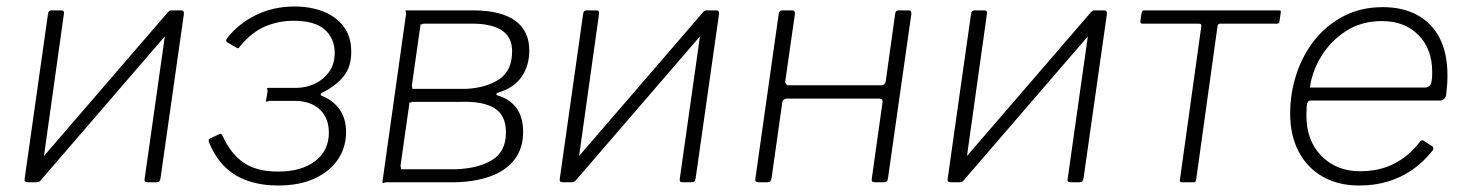

<svg xmlns="http://www.w3.org/2000/svg" viewBox="-20 -562 4526 592"><path d="M177 -519 106 -13Q105 0 92 0H67Q60 0 57.5 -2.5Q55 -5 56 -11L128 -519Q129 -530 139 -530H169Q179 -530 177 -519ZM547 -519 475 -13Q474 -6 471.5 -3Q469 0 461 0H437Q429 0 427 -2.5Q425 -5 426 -11L498 -519Q499 -530 508 -530H539Q548 -530 547 -519ZM500 -527 528 -496 102 -2 75 -34Z M837 10Q787 10 745.5 -4Q704 -18 674 -47Q644 -76 625 -122Q620 -132 629 -136L658 -149Q663 -151 666 -144Q691 -88 731 -60.5Q771 -33 837 -33Q910 -33 952 -65.5Q994 -98 994 -153Q994 -198 966 -224.5Q938 -251 887 -251H812Q807 -251 804 -249Q801 -247 800 -251L805 -280Q805 -286 803.5 -288.5Q802 -291 806 -291H892Q923 -291 950 -303.5Q977 -316 994.5 -340Q1012 -364 1012 -399Q1012 -443 981.5 -470.5Q951 -498 885 -498Q839 -498 797.5 -480.5Q756 -463 720 -419Q715 -410 709 -415L680 -432Q678 -434 677.5 -436.5Q677 -439 680 -444Q715 -489 769 -515.5Q823 -542 888 -542Q936 -542 975.5 -527Q1015 -512 1039 -481Q1063 -450 1063 -402Q1063 -355 1039 -326Q1015 -297 975 -277Q969 -274 968.5 -271Q968 -268 973 -266Q1005 -254 1026 -226Q1047 -198 1047 -154Q1047 -109 1023 -72Q999 -35 952 -12.5Q905 10 837 10Z M1159 0 1232 -519Q1232 -524 1230.5 -527Q1229 -530 1233 -530H1442Q1527 -529 1569.5 -497.5Q1612 -466 1612 -406Q1612 -360 1588.5 -325.5Q1565 -291 1515 -276Q1511 -275 1510.5 -272Q1510 -269 1513 -268Q1550 -258 1571.5 -230Q1593 -202 1593 -156Q1593 -104 1566 -69.5Q1539 -35 1491 -18Q1443 -1 1381 0H1171Q1166 0 1163 2Q1160 4 1159 0ZM1382 -40Q1453 -42 1496.5 -68Q1540 -94 1540 -154Q1540 -207 1504.5 -228.5Q1469 -250 1403 -248H1254Q1250 -248 1247 -246Q1244 -244 1243 -248L1215 -52Q1215 -47 1216.5 -43.5Q1218 -40 1214 -40ZM1417 -288Q1479 -291 1519 -317.5Q1559 -344 1559 -404Q1559 -449 1525.5 -469.5Q1492 -490 1432 -489H1288Q1283 -489 1280.5 -487Q1278 -485 1277 -489L1250 -299Q1250 -294 1251.5 -291Q1253 -288 1249 -288Z M1827 -519 1756 -13Q1755 0 1742 0H1717Q1710 0 1707.5 -2.5Q1705 -5 1706 -11L1778 -519Q1779 -530 1789 -530H1819Q1829 -530 1827 -519ZM2197 -519 2125 -13Q2124 -6 2121.5 -3Q2119 0 2111 0H2087Q2079 0 2077 -2.5Q2075 -5 2076 -11L2148 -519Q2149 -530 2158 -530H2189Q2198 -530 2197 -519ZM2150 -527 2178 -496 1752 -2 1725 -34Z M2320 0Q2313 0 2310.5 -2.5Q2308 -5 2309 -11L2381 -519Q2382 -530 2392 -530H2423Q2432 -530 2431 -519L2401 -310Q2401 -306 2404 -302.5Q2407 -299 2411 -299H2697Q2703 -299 2706.5 -302.5Q2710 -306 2711 -311L2740 -519Q2741 -530 2751 -530H2782Q2791 -530 2790 -519L2718 -13Q2717 -6 2714.5 -3Q2712 0 2704 0H2679Q2672 0 2669.5 -2.5Q2667 -5 2668 -11L2701 -246Q2702 -252 2699.5 -255Q2697 -258 2691 -258H2405Q2401 -258 2397 -255Q2393 -252 2392 -246L2359 -13Q2358 -6 2355.5 -3Q2353 0 2345 0Z M3023 -519 2952 -13Q2951 0 2938 0H2913Q2906 0 2903.5 -2.5Q2901 -5 2902 -11L2974 -519Q2975 -530 2985 -530H3015Q3025 -530 3023 -519ZM3393 -519 3321 -13Q3320 -6 3317.5 -3Q3315 0 3307 0H3283Q3275 0 3273 -2.5Q3271 -5 3272 -11L3344 -519Q3345 -530 3354 -530H3385Q3394 -530 3393 -519ZM3346 -527 3374 -496 2948 -2 2921 -34Z M3917 -489H3742Q3735 -489 3734 -481L3668 -7Q3667 0 3660 0H3623Q3617 0 3618 -7L3684 -481Q3685 -485 3683 -487Q3681 -489 3677 -489H3502Q3496 -489 3496 -496L3500 -523Q3502 -530 3508 -530H3923Q3931 -530 3929 -523L3925 -496Q3925 -489 3917 -489Z M4171 10Q4106 10 4058 -17.5Q4010 -45 3984 -95Q3958 -145 3958 -212Q3958 -274 3977 -332.5Q3996 -391 4032.5 -437.5Q4069 -484 4122.5 -512Q4176 -540 4244 -540Q4306 -540 4351 -515Q4396 -490 4419.5 -443.5Q4443 -397 4443 -329Q4443 -315 4442 -300.5Q4441 -286 4439 -270Q4438 -263 4433 -257.5Q4428 -252 4420 -252H4020Q4014 -252 4011 -244.5Q4008 -237 4008 -207Q4008 -128 4054.5 -81Q4101 -34 4174 -34Q4233 -34 4279 -57.5Q4325 -81 4359 -126Q4363 -130 4365.5 -129.5Q4368 -129 4371 -127L4396 -111Q4402 -107 4398 -99Q4369 -62 4334 -38Q4299 -14 4258.5 -2Q4218 10 4171 10ZM4373 -292Q4384 -292 4390 -300Q4396 -308 4396 -340Q4396 -411 4353.5 -454Q4311 -497 4241 -497Q4178 -497 4130.5 -466.5Q4083 -436 4054 -388.5Q4025 -341 4019 -292Z"/></svg>

Font: Libre Franklin ExtraLight
Style: Italic
Weight: 250
Italic angle: -8°
Designer: Pablo Impallari, Rodrigo Fuenzalida, Nhung Nguyen
Foundry: Impallari Type
Version: Version 3.000